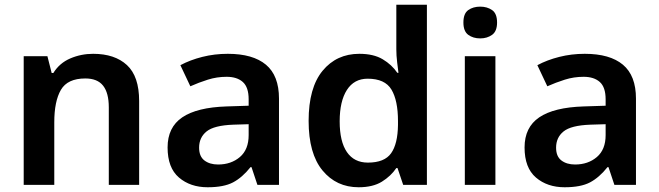

<svg xmlns="http://www.w3.org/2000/svg" viewBox="-20 -780 2780 810"><path d="M373 -553Q464 -553 515.5 -505.5Q567 -458 567 -354V0H439V-327Q439 -388 415 -418.5Q391 -449 340 -449Q265 -449 237 -401Q209 -353 209 -264V0H80V-543H180L198 -472H205Q231 -514 276.5 -533.5Q322 -553 373 -553Z M941 -553Q1047 -553 1102 -507Q1157 -461 1157 -364V0H1066L1041 -75H1037Q1002 -31 963 -10.5Q924 10 856 10Q783 10 735 -31Q687 -72 687 -158Q687 -243 749 -285Q811 -327 936 -331L1029 -334V-361Q1029 -412 1004.5 -434Q980 -456 936 -456Q895 -456 857 -444Q819 -432 783 -416L741 -505Q782 -527 833.5 -540Q885 -553 941 -553ZM964 -254Q883 -251 851.5 -225.5Q820 -200 820 -157Q820 -120 842.5 -103Q865 -86 900 -86Q955 -86 992 -117.5Q1029 -149 1029 -210V-256Z M1493 10Q1399 10 1340.5 -61Q1282 -132 1282 -270Q1282 -410 1341 -481.5Q1400 -553 1496 -553Q1556 -553 1594.5 -530Q1633 -507 1656 -473H1661Q1659 -488 1655.5 -517Q1652 -546 1652 -572V-760H1781V0H1681L1657 -71H1652Q1629 -37 1591 -13.5Q1553 10 1493 10ZM1532 -94Q1602 -94 1630 -133.5Q1658 -173 1659 -253V-269Q1659 -356 1631.5 -402Q1604 -448 1531 -448Q1474 -448 1443.5 -400.5Q1413 -353 1413 -268Q1413 -183 1443.5 -138.5Q1474 -94 1532 -94Z M2070 -543V0H1941V-543ZM2006 -752Q2035 -752 2056 -737.5Q2077 -723 2077 -685Q2077 -648 2056 -633Q2035 -618 2006 -618Q1976 -618 1955.5 -633Q1935 -648 1935 -685Q1935 -723 1955.5 -737.5Q1976 -752 2006 -752Z M2447 -553Q2553 -553 2608 -507Q2663 -461 2663 -364V0H2572L2547 -75H2543Q2508 -31 2469 -10.5Q2430 10 2362 10Q2289 10 2241 -31Q2193 -72 2193 -158Q2193 -243 2255 -285Q2317 -327 2442 -331L2535 -334V-361Q2535 -412 2510.5 -434Q2486 -456 2442 -456Q2401 -456 2363 -444Q2325 -432 2289 -416L2247 -505Q2288 -527 2339.5 -540Q2391 -553 2447 -553ZM2470 -254Q2389 -251 2357.5 -225.5Q2326 -200 2326 -157Q2326 -120 2348.5 -103Q2371 -86 2406 -86Q2461 -86 2498 -117.5Q2535 -149 2535 -210V-256Z"/></svg>

Font: Noto Sans Nag Mundari SemiBold
Style: Regular
Weight: 600
Version: Version 1.000